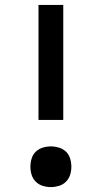

<svg xmlns="http://www.w3.org/2000/svg" viewBox="-20 -755 415 783"><path d="M137 -266V-735H238V-266ZM188 8Q171 8 154.5 3Q138 -2 126 -14Q114 -26 109 -42Q104 -58 104 -75Q104 -92 109 -108.5Q114 -125 126 -136.5Q138 -148 154.5 -153Q171 -158 188 -158Q204 -158 220.5 -153Q237 -148 249 -136.5Q261 -125 266 -108.5Q271 -92 271 -75Q271 -58 266 -42Q261 -26 249 -14Q237 -2 220.5 3Q204 8 188 8Z"/></svg>

Font: Zed Sans Semibold
Style: Regular
Weight: 600
Designer: Belleve Invis
Foundry: Belleve Invis
Version: Version 1.0.0; ttfautohint (v1.8.4)